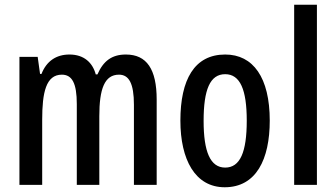

<svg xmlns="http://www.w3.org/2000/svg" viewBox="-20 -780 1418 810"><path d="M511 -550C452 -550 416 -523 391 -466H384C371 -515 335 -550 273 -550C217 -550 176 -522 155 -468H149L139 -540H62V0H158V-275C158 -390 174 -465 241 -465C284 -465 304 -429 304 -341V0H399V-290C399 -405 421 -465 482 -465C524 -465 545 -428 545 -338V0H641V-360C641 -488 599 -550 511 -550Z M1118 -271C1118 -453 1048 -550 930 -550C800 -550 741 -444 741 -271C741 -107 803 10 928 10C1061 10 1118 -108 1118 -271ZM839 -270C839 -402 866 -467 930 -467C993 -467 1021 -402 1021 -271C1021 -138 993 -73 930 -73C867 -73 839 -140 839 -270Z M1317 0V-760H1221V0Z"/></svg>

Font: Noto Sans Myanmar ExtraCondensed Medium
Style: Regular
Weight: 500
Width: 2
Designer: Monotype Design Team
Foundry: Monotype Imaging Inc.
Version: Version 2.107